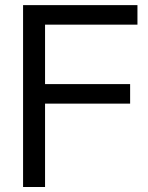

<svg xmlns="http://www.w3.org/2000/svg" viewBox="-20 -748 594 768"><path d="M72.3 -727.5H529.8V-649.4H160.2V-411.6H500.5V-333.5H160.2V0H72.3Z"/></svg>

Font: Intratopia Thin
Style: Regular
Weight: 100
Designer: Rasmus Andersson
Foundry: rsms
Version: Version 3.000;Glyphs 3.2.3 (3260)